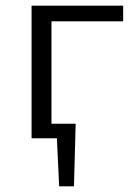

<svg xmlns="http://www.w3.org/2000/svg" viewBox="-20 -486 475 675"><path d="M161 -411V-51H246L240 169H188L180 0H91V-466H413V-411Z"/></svg>

Font: Ysabeau SC
Style: Regular
Weight: 400
Designer: Christian Thalmann (Catharsis Fonts)
Version: Version 0.003